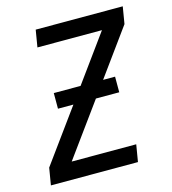

<svg xmlns="http://www.w3.org/2000/svg" viewBox="-109 -825 819 914"><g transform="rotate(-15 300.0 -367.5)"><path d="M29 0 43 -84 232 -344H156V-421H288L455 -651H137L151 -735H580L566 -651L399 -421H458V-344H343L154 -84H472L458 0Z"/></g></svg>

Font: Iosevka SS04 Medium Extended
Style: Italic
Weight: 500
Width: 7
Italic angle: -9°
Monospace: yes
Designer: Belleve Invis
Foundry: Belleve Invis
Version: Version 19.0.0; ttfautohint (v1.8.4)